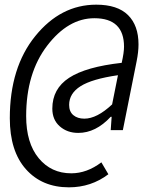

<svg xmlns="http://www.w3.org/2000/svg" viewBox="-20 -657 640 822"><path d="M275 145Q160 145 91 67.5Q22 -10 22 -151Q22 -368 131 -502.5Q240 -637 392 -637Q483 -637 528 -592.5Q573 -548 573 -467Q573 -435 565 -395L506 -100H454L458 -157H454Q390 -88 315 -88Q268 -88 236 -116Q204 -144 204 -192Q204 -277 276 -324Q348 -371 501 -388Q511 -432 511 -457Q511 -579 384 -579Q272 -579 182 -461.5Q92 -344 92 -160Q92 -45 145.5 20Q199 85 285 85Q352 85 414 38L444 89Q370 145 275 145ZM341 -149Q395 -149 460 -210L485 -335Q374 -319 325 -288Q276 -257 276 -208Q276 -179 294 -164Q312 -149 341 -149Z"/></svg>

Font: TypoPRO Source Code Pro
Style: Italic
Weight: 500
Italic angle: -11°
Monospace: yes
Designer: Paul D. Hunt, Teo Tuominen
Foundry: Adobe Systems Incorporated
Version: Version 1.030;PS 1.0;hotconv 1.0.84;makeotf.lib2.5.63406